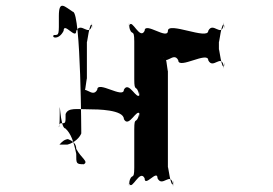

<svg xmlns="http://www.w3.org/2000/svg" viewBox="-20 -672 974 685"><path d="M299 -282C327 -282 422 -281 422 -247C440 -213 469 -289 479 -265C479 -231 477 -301 477 -267C467 -223 459 -262 459 -210V-74C459 -22 449 -62 440 -18C440 16 442 -50 442 -16C451 8 479 -70 496 -36C496 -2 542 -70 542 -36C559 -2 588 -60 597 -16C597 18 599 -52 599 -18C589 6 579 -90 579 -74V-420C579 -403 571 -501 562 -476C562 -442 560 -508 560 -474C569 -431 599 -491 616 -457C616 -423 723 -491 723 -457C740 -423 769 -481 778 -437C778 -403 780 -473 780 -439C771 -415 761 -510 761 -494V-524C761 -508 771 -604 780 -580C780 -546 778 -616 778 -582C769 -538 740 -596 723 -562C723 -528 579 -596 579 -562C579 -528 496 -596 496 -562C479 -528 451 -606 442 -582C442 -548 440 -614 440 -580C449 -536 459 -576 459 -524V-390C459 -338 467 -376 477 -332C477 -298 479 -369 479 -335C469 -310 440 -386 422 -352C422 -318 327 -386 327 -352C309 -318 279 -378 270 -335C270 -301 272 -366 272 -332C282 -308 290 -407 290 -390V-524C290 -508 300 -604 309 -580C309 -546 308 -616 308 -582C298 -538 270 -596 252 -562C252 -528 207 -596 207 -562C190 -528 162 -537 172 -547C192 -547 190 -547 190 -615C190 -674 211 -648 240 -630C269 -630 270 -179 270 -196C270 -195 258 -166 220 -156H192C201 -166 210 -176 227 -176C208 -176 252 -175 252 -141C270 -107 297 -96 279 -86C251 -86 252 -89 252 -123C243 -167 233 -196 213 -214C193 -214 193 -347 193 -262C193 -195 185 -222 195 -232C215 -232 214 -231 214 -265C223 -289 253 -282 299 -282Z"/></svg>

Font: Hussar Przerywany
Style: Regular
Weight: 400
Foundry: Cannot Into Space Fonts
Version: Version 0.982